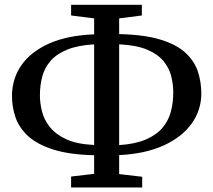

<svg xmlns="http://www.w3.org/2000/svg" viewBox="-20 -784 916 825"><path d="M285.5 21.5V-25.5L384.5 -37V-117Q276.5 -119.5 207.2 -142Q138 -164.5 99.8 -200.2Q61.5 -236 46.5 -280.2Q31.5 -324.5 31.5 -371Q31.5 -445.5 71.8 -503.5Q112 -561.5 190.8 -596.8Q269.5 -632 384.5 -636.5V-705L285.5 -717.5V-763.5H589.5V-717.5L492 -705V-637.5Q602 -635 671.5 -613.2Q741 -591.5 778.8 -555.5Q816.5 -519.5 830.8 -475Q845 -430.5 845 -382.5Q845 -310.5 803.2 -252.5Q761.5 -194.5 682.8 -158.8Q604 -123 492 -117.5V-36L591 -24.5V21.5ZM384.5 -161V-593.5Q315.5 -589.5 270 -571.2Q224.5 -553 198.5 -523.8Q172.5 -494.5 162 -456.5Q151.5 -418.5 151.5 -374.5Q151.5 -341 160.5 -305Q169.5 -269 194.5 -237.8Q219.5 -206.5 265.2 -185.5Q311 -164.5 384.5 -161ZM492 -160.5Q560 -165 605.2 -184Q650.5 -203 676.8 -233.2Q703 -263.5 713.8 -302.8Q724.5 -342 724.5 -387Q724.5 -422.5 715.5 -457.5Q706.5 -492.5 682 -522Q657.5 -551.5 611.8 -570.8Q566 -590 492 -593.5Z"/></svg>

Font: Merriweather 36pt Medium
Style: Regular
Weight: 500
Version: Version 2.100